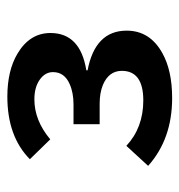

<svg xmlns="http://www.w3.org/2000/svg" viewBox="-3 -824 486 520"><g transform="rotate(-90 240.0 -564.0)"><path d="M163.6 -607.9H216.8Q249 -607.9 272 -618.2Q304.7 -632.3 304.7 -663.6Q304.7 -685.1 283.7 -699.7Q263.2 -713.9 231 -713.9Q173.8 -713.9 122.6 -670.9L68.8 -726.1Q130.4 -787.1 238.3 -787.1Q308.6 -787.1 354.5 -759.8Q410.6 -726.6 410.6 -670.4Q410.6 -589.4 309.6 -573.2V-569.8Q417 -549.3 417 -463.9Q417 -400.9 356 -367.2Q308.6 -340.8 234.4 -340.8Q123.5 -340.8 50.8 -405.8L105 -464.8Q154.3 -418.9 228 -418.9Q308.1 -418.9 308.1 -477.1Q308.1 -512.2 270 -528.3Q248.5 -537.1 218.8 -537.1H163.6Z"/></g></svg>

Font: BIZ UDPGothic
Style: Bold
Weight: 700
Designer: TypeBank Co., Ltd.
Foundry: Morisawa Inc.
Version: Version 1.051